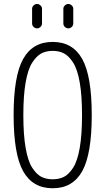

<svg xmlns="http://www.w3.org/2000/svg" viewBox="-20 -955 540 984"><path d="M304.7 -910.2Q304.7 -919.9 312.5 -927.2Q320.3 -934.6 330.1 -934.6Q339.8 -934.6 347.7 -927.2Q355.5 -919.9 355.5 -910.2V-835Q355.5 -824.2 347.7 -816.9Q339.8 -809.6 330.1 -809.6Q320.3 -809.6 312.5 -816.9Q304.7 -824.2 304.7 -835ZM144.5 -910.2Q144.5 -919.9 152.3 -927.2Q160.2 -934.6 169.9 -934.6Q179.7 -934.6 187.5 -927.2Q195.3 -919.9 195.3 -910.2V-835Q195.3 -824.2 187.5 -816.9Q179.7 -809.6 169.9 -809.6Q160.2 -809.6 152.3 -816.9Q144.5 -824.2 144.5 -835ZM308.1 -681.2Q283.2 -694.3 250 -694.3Q216.8 -694.3 191.9 -681.2Q167 -668 145 -633.8Q123 -599.6 111.3 -532.2Q99.6 -464.8 99.6 -364.7Q99.6 -264.6 111.3 -197.3Q123 -129.9 145 -95.7Q167 -61.5 191.9 -48.8Q216.8 -36.1 250 -36.1Q283.2 -36.1 308.1 -48.8Q333 -61.5 355 -95.7Q377 -129.9 388.7 -197.3Q400.4 -264.6 400.4 -364.7Q400.4 -464.8 388.7 -532.2Q377 -599.6 355 -633.8Q333 -668 308.1 -681.2ZM401.4 -77.6Q352.5 9.8 250 9.8Q147.5 9.8 98.6 -77.6Q49.8 -165 49.8 -365.2Q49.8 -565.4 98.6 -652.8Q147.5 -740.2 250 -740.2Q352.5 -740.2 401.4 -652.8Q450.2 -565.4 450.2 -365.2Q450.2 -165 401.4 -77.6Z"/></svg>

Font: Rounded-X Mgen+ 1m light
Style: Regular
Weight: 200
Designer: [Source Han Sans]
Ryoko NISHIZUKA  (kana & ideographs); Paul D. Hunt (Latin, Greek & Cyrillic); Wenlong ZHANG  (bopomofo
Version: Version 1.059.20150602